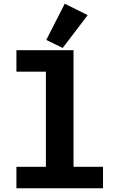

<svg xmlns="http://www.w3.org/2000/svg" viewBox="-20 -1009 640 1029"><path d="M68 0H532V-115H374V-740H68V-625H226V-115H68ZM450 -928 327 -989 228 -795 316 -752Z"/></svg>

Font: IBM Plex Mono
Style: Bold
Weight: 700
Monospace: yes
Designer: Mike Abbink, Paul van der Laan, Pieter van Rosmalen
Foundry: Bold Monday
Version: Version 2.004